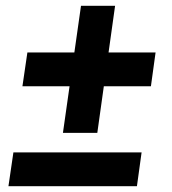

<svg xmlns="http://www.w3.org/2000/svg" viewBox="-20 -588 589 659"><path d="M74 -408H514L498 -292H57ZM258 -568H375L314 -132H196ZM26 -65H466L450 51H9Z"/></svg>

Font: Pathway Extreme SemiCondensed ExtraBold
Style: Italic
Weight: 800
Width: 4
Italic angle: -8°
Version: Version 1.001;gftools[0.9.26]